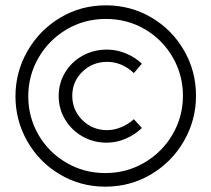

<svg xmlns="http://www.w3.org/2000/svg" viewBox="-20 -709 792 720"><path d="M715 -350Q715 -259 670 -180.5Q625 -102 547 -55.5Q469 -9 375 -9Q282 -9 204.5 -55Q127 -101 82.5 -179Q38 -257 38 -348Q38 -439 83 -517.5Q128 -596 205.5 -642.5Q283 -689 377 -689Q470 -689 547.5 -643.5Q625 -598 670 -520Q715 -442 715 -350ZM86 -348Q86 -270 124 -204Q162 -138 228.5 -99Q295 -60 375 -60Q455 -60 522 -99.5Q589 -139 627.5 -205.5Q666 -272 666 -350Q666 -428 627.5 -494.5Q589 -561 523 -599.5Q457 -638 377 -638Q296 -638 229.5 -598.5Q163 -559 124.5 -492.5Q86 -426 86 -348ZM382 -477Q327 -477 289 -440Q251 -403 251 -350Q251 -296 289 -258.5Q327 -221 382 -221Q408 -221 434.5 -232Q461 -243 482 -262L512 -229Q485 -203 450.5 -188.5Q416 -174 380 -174Q330 -174 289 -197.5Q248 -221 224 -261Q200 -301 200 -349Q200 -397 224 -437Q248 -477 289.5 -500Q331 -523 381 -523Q417 -523 451.5 -509Q486 -495 512 -470L482 -435Q437 -477 382 -477Z"/></svg>

Font: Gontserrat
Style: Regular
Weight: 400
Designer: Julieta Ulanovsky
Foundry: Julieta Ulanovsky
Version: Version 6.001